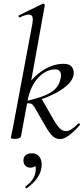

<svg xmlns="http://www.w3.org/2000/svg" viewBox="-20 -745 457 1041"><path d="M39 2 43 -21Q49 -45 54 -74L156 -619Q158 -635 158 -640Q158 -666 136 -666Q120 -666 88 -651H86Q82 -651 81 -655.5Q80 -660 83 -662L212 -725H214Q218 -725 221 -722Q224 -719 223 -717L131 -207L94 -7Q93 0 84.5 4Q76 8 62 8Q39 8 39 2ZM228 -58 170 -159Q162 -174 154.5 -179.5Q147 -185 136 -185Q127 -185 113 -182L204 -212L273 -92Q293 -58 307.5 -46Q322 -34 338 -34Q364 -34 404 -75Q405 -76 407 -76Q411 -76 413 -72.5Q415 -69 413 -67Q346 9 307 9Q284 9 267.5 -5Q251 -19 228 -58ZM309 -321Q311 -331 311 -335Q311 -351 303 -360Q295 -369 281 -369Q230 -369 188.5 -325Q147 -281 131 -207L104 -243Q141 -312 201 -355.5Q261 -399 325 -399Q355 -399 367.5 -384.5Q380 -370 380 -350Q380 -301 306.5 -254.5Q233 -208 113 -182V-195Q213 -217 256.5 -244.5Q300 -272 309 -321ZM124 276Q120 276 118 271.5Q116 267 119 265Q146 246 160 222Q174 198 174 172Q174 156 167.5 147.5Q161 139 152 137L180 127Q181 145 171.5 154.5Q162 164 146 164Q127 164 117 153Q107 142 107 125Q107 107 119 96.5Q131 86 153 86Q177 86 191.5 102.5Q206 119 206 147Q206 217 126 275Z"/></svg>

Font: Cormorant Infant
Style: Italic
Weight: 400
Italic angle: -10°
Designer: Christian Thalmann (Catharsis Fonts)
Foundry: Catharsis Fonts
Version: Version 4.000